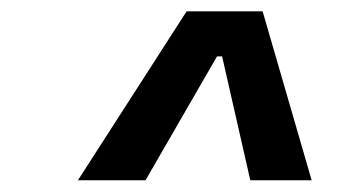

<svg xmlns="http://www.w3.org/2000/svg" viewBox="-20 -713 626 333"><path d="M115.2 -400.4 303.7 -693.4H435.5L520.5 -400.4H414.1L365.2 -615.2H356.4L232.4 -400.4Z"/></svg>

Font: Cascadia Code
Style: Italic
Weight: 400
Italic angle: -10°
Designer: Aaron Bell
Foundry: Saja Typeworks
Version: Version 2407.024